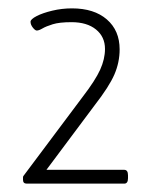

<svg xmlns="http://www.w3.org/2000/svg" viewBox="-20 -789 380 459"><path d="M44 -350Q35 -350 35 -359Q35 -362 35 -365Q35 -368 38 -371L178 -558Q208 -597 219.5 -622.5Q231 -648 231 -672Q231 -701 209.5 -718.5Q188 -736 151 -736Q122 -736 106 -731Q90 -726 81.5 -721Q73 -716 68 -716Q64 -716 58.5 -723Q53 -730 53 -737Q53 -743 67.5 -750.5Q82 -758 105 -763.5Q128 -769 152 -769Q205 -769 235.5 -742.5Q266 -716 266 -671Q266 -640 253.5 -611Q241 -582 206 -537L91 -383H277Q286 -383 286 -370V-363Q286 -350 277 -350Z"/></svg>

Font: Asap Semi Expanded Thin
Style: Regular
Weight: 100
Width: 6
Designer: Pablo Cosgaya
Foundry: Omnibus-Type
Version: Version 3.001; ttfautohint (v1.8.4.7-5d5b)